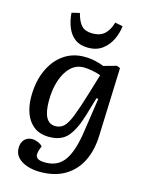

<svg xmlns="http://www.w3.org/2000/svg" viewBox="-146 -877 915 1195"><g transform="rotate(15 311.5 -279.0)"><path d="M465 -302 453 -303 419 -188Q390 -89 349 -41.5Q308 6 230 6Q170 6 132 -23Q94 -52 76 -100.5Q58 -149 58 -207Q58 -305 91 -378.5Q124 -452 181.5 -492.5Q239 -533 314 -533Q351 -533 385 -525.5Q419 -518 441 -508L524 -531L546 -522L530 -84Q527 11 492.5 81.5Q458 152 392.5 191.5Q327 231 232 231Q187 231 149 218.5Q111 206 88 182Q65 158 65 121Q65 87 83.5 66.5Q102 46 135 46Q151 46 170.5 54Q190 62 201 75L191 101Q186 117 186 132Q186 147 200 156.5Q214 166 250 166Q330 166 372.5 104.5Q415 43 433 -87ZM250 -69Q283 -69 305 -90.5Q327 -112 348.5 -167Q370 -222 400 -321L438 -447Q419 -455 386 -461.5Q353 -468 328 -468Q280 -468 245 -435Q210 -402 190.5 -343.5Q171 -285 171 -210Q171 -69 250 -69ZM321 -593Q268 -593 235.5 -617.5Q203 -642 186 -683.5Q169 -725 165 -777L216 -789Q230 -735 253.5 -710.5Q277 -686 324 -686Q374 -686 402.5 -713Q431 -740 444 -788L494 -778Q489 -732 468.5 -689.5Q448 -647 411 -620Q374 -593 321 -593Z"/></g></svg>

Font: Literata 7pt Medium
Style: Italic
Weight: 500
Italic angle: -2°
Designer: Latin by Veronika Burian and Jose Scaglione. Greek by Irene Vlachou. Cyrillic by Vera Evstafieva
Foundry: TypeTogether
Version: Version 3.002